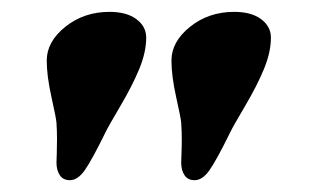

<svg xmlns="http://www.w3.org/2000/svg" viewBox="-20 -759 529 327"><path d="M99.1 -452.1Q87.4 -452.1 81.8 -460.7Q76.2 -469.2 76.2 -481.9Q76.2 -486.3 76.7 -498Q77.1 -509.8 77.1 -522.5Q77.1 -535.2 76.2 -549.8Q75.7 -557.6 67.6 -593.8Q59.6 -629.9 59.6 -655.8Q59.6 -688 91.3 -713.4Q123 -738.8 166.5 -738.8Q195.8 -738.8 212.4 -726.3Q229 -713.9 229 -694.8Q229 -670.4 217.3 -641.8Q205.6 -613.3 184.8 -578.1Q164.1 -543 159.7 -533.7Q136.2 -485.8 124.3 -469Q112.3 -452.1 99.1 -452.1ZM311.5 -452.1Q299.8 -452.1 294.2 -460.7Q288.6 -469.2 288.6 -481.9Q288.6 -486.3 289.1 -498Q289.6 -509.8 289.6 -522.5Q289.6 -535.2 288.6 -549.8Q288.1 -557.6 280 -593.8Q272 -629.9 272 -655.8Q272 -688 303.7 -713.4Q335.4 -738.8 378.9 -738.8Q408.2 -738.8 424.8 -726.3Q441.4 -713.9 441.4 -694.8Q441.4 -670.4 429.7 -641.8Q418 -613.3 397.2 -578.1Q376.5 -543 372.1 -533.7Q348.6 -485.8 336.7 -469Q324.7 -452.1 311.5 -452.1Z"/></svg>

Font: Cooper*
Style: Bold
Weight: 700
Designer: Owen Earl
Foundry: indestructible type*
Version: Version 0.001